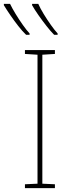

<svg xmlns="http://www.w3.org/2000/svg" viewBox="-76 -973 356 993"><path d="M208 0H53V-20L118 -23V-690L53 -694V-714H208V-694L143 -690V-23L208 -20ZM122 -953Q132 -930 150 -900.5Q168 -871 187.5 -843.5Q207 -816 222 -800V-793H204Q186 -811 164.5 -838.5Q143 -866 123 -894.5Q103 -923 90 -946V-953ZM-24 -953Q-13 -930 5 -900.5Q23 -871 42.5 -843.5Q62 -816 77 -800V-793H59Q40 -811 18.5 -838.5Q-3 -866 -22.5 -894.5Q-42 -923 -56 -946V-953Z"/></svg>

Font: Noto Sans SemiCondensed Thin
Style: Regular
Weight: 100
Width: 4
Designer: Monotype Design Team
Foundry: Monotype Imaging Inc.
Version: Version 2.013; ttfautohint (v1.8.4.7-5d5b)